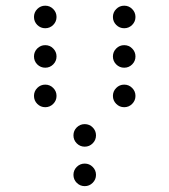

<svg xmlns="http://www.w3.org/2000/svg" viewBox="-20 -674 587 665"><path d="M175.8 -615.2Q175.8 -599.1 164.3 -587.6Q152.8 -576.2 136.7 -576.2Q120.6 -576.2 109.1 -587.6Q97.7 -599.1 97.7 -615.2Q97.7 -631.3 109.1 -642.8Q120.6 -654.3 136.7 -654.3Q152.8 -654.3 164.3 -642.8Q175.8 -631.3 175.8 -615.2ZM449.2 -615.2Q449.2 -599.1 437.7 -587.6Q426.3 -576.2 410.2 -576.2Q394 -576.2 382.6 -587.6Q371.1 -599.1 371.1 -615.2Q371.1 -631.3 382.6 -642.8Q394 -654.3 410.2 -654.3Q426.3 -654.3 437.7 -642.8Q449.2 -631.3 449.2 -615.2ZM175.8 -478.5Q175.8 -462.4 164.3 -450.9Q152.8 -439.5 136.7 -439.5Q120.6 -439.5 109.1 -450.9Q97.7 -462.4 97.7 -478.5Q97.7 -494.6 109.1 -506.1Q120.6 -517.6 136.7 -517.6Q152.8 -517.6 164.3 -506.1Q175.8 -494.6 175.8 -478.5ZM449.2 -478.5Q449.2 -462.4 437.7 -450.9Q426.3 -439.5 410.2 -439.5Q394 -439.5 382.6 -450.9Q371.1 -462.4 371.1 -478.5Q371.1 -494.6 382.6 -506.1Q394 -517.6 410.2 -517.6Q426.3 -517.6 437.7 -506.1Q449.2 -494.6 449.2 -478.5ZM175.8 -341.8Q175.8 -325.7 164.3 -314.2Q152.8 -302.7 136.7 -302.7Q120.6 -302.7 109.1 -314.2Q97.7 -325.7 97.7 -341.8Q97.7 -357.9 109.1 -369.4Q120.6 -380.9 136.7 -380.9Q152.8 -380.9 164.3 -369.4Q175.8 -357.9 175.8 -341.8ZM449.2 -341.8Q449.2 -325.7 437.7 -314.2Q426.3 -302.7 410.2 -302.7Q394 -302.7 382.6 -314.2Q371.1 -325.7 371.1 -341.8Q371.1 -357.9 382.6 -369.4Q394 -380.9 410.2 -380.9Q426.3 -380.9 437.7 -369.4Q449.2 -357.9 449.2 -341.8ZM312.5 -205.1Q312.5 -189 301 -177.5Q289.6 -166 273.4 -166Q257.3 -166 245.8 -177.5Q234.4 -189 234.4 -205.1Q234.4 -221.2 245.8 -232.7Q257.3 -244.1 273.4 -244.1Q289.6 -244.1 301 -232.7Q312.5 -221.2 312.5 -205.1ZM312.5 -68.4Q312.5 -52.2 301 -40.8Q289.6 -29.3 273.4 -29.3Q257.3 -29.3 245.8 -40.8Q234.4 -52.2 234.4 -68.4Q234.4 -84.5 245.8 -95.9Q257.3 -107.4 273.4 -107.4Q289.6 -107.4 301 -95.9Q312.5 -84.5 312.5 -68.4Z"/></svg>

Font: DatDot Light
Style: Regular
Weight: 300
Designer: GGBot
Version: 1.00